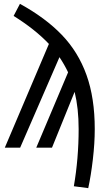

<svg xmlns="http://www.w3.org/2000/svg" viewBox="-20 -770 559 1001"><path d="M474 -97Q474 -23 464 62Q454 147 440 211L365 201Q390 56 390 -97Q390 -206 369 -291L251 0H169L335 -393Q316 -433 290 -472L85 0H5L235 -541Q163 -617 51 -687L84 -750Q217 -677 302.5 -588Q388 -499 431 -379Q474 -259 474 -97Z"/></svg>

Font: Fira Sans Compressed
Style: Regular
Weight: 400
Width: 1
Designer: bBox Type GmbH & Carrois Corporate GbR & Edenspiekermann AG
Foundry: bBox Type GmbH & Carrois Corporate GbR & Edenspiekermann AG
Version: Version 4.301